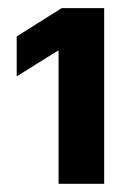

<svg xmlns="http://www.w3.org/2000/svg" viewBox="-20 -820 335 477"><path d="M125.5 -363.3V-693.8H123.5L21.5 -630.4V-729.5L133.3 -799.8H238.8V-363.3Z"/></svg>

Font: Inter Tight ExtraBold
Style: Regular
Weight: 800
Designer: Rasmus Andersson
Foundry: rsms
Version: Version 3.004; ttfautohint (v1.8.4.7-5d5b)